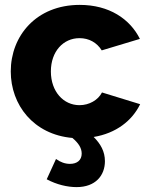

<svg xmlns="http://www.w3.org/2000/svg" viewBox="-20 -555 610 785"><path d="M553 -129 397 -177C381 -146 345 -125 305 -125C240 -125 188 -180 188 -263C188 -345 239 -399 305 -399C344 -399 376 -381 396 -349L552 -396C511 -478 426 -535 306 -535C128 -535 24 -408 24 -263C24 -126 117 -5 276 9C301 30 314 50 314 73C314 100 295 115 266 115C246 115 227 108 209 95L171 178C212 200 256 210 293 210C371 210 409 162 409 104C409 64 391 33 363 5C454 -10 520 -61 553 -129Z"/></svg>

Font: FIGSv2-sans-serif ExtraBold
Style: Regular
Weight: 800
Designer: Matt McInerney, Pablo Impallari, Rodrigo Fuenzalida,Mirko Velimirovic
Foundry: Matt McInerney, Pablo Impallari, Rodrigo Fuenzalida
Version: Version 4.021;hotconv 1.0.109;makeotfexe 2.5.65596